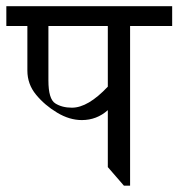

<svg xmlns="http://www.w3.org/2000/svg" viewBox="-20 -586 563 606"><path d="M523.4 -566.4V-503.9H390.6V0H371.1L320.3 -58.6V-238.3Q285.2 -207 238.3 -207Q199.2 -207 160.2 -230.5Q121.1 -253.9 93.8 -287.1Q66.4 -320.3 66.4 -363.3V-503.9H0V-566.4ZM320.3 -503.9H132.8V-332Q132.8 -273.4 154.3 -259.8Q175.8 -246.1 207 -246.1Q257.8 -246.1 320.3 -312.5Z"/></svg>

Font: 和音 by 宁静之雨，公众号njzyshare
Style: Regular
Weight: 400
Designer: Steve Matteson
Foundry: Ascender Corporation
Version: Version 6.00;June 8, 2018;FontCreator 11.0.0.2388 32-bit